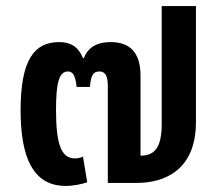

<svg xmlns="http://www.w3.org/2000/svg" viewBox="-20 -604 723 634"><path d="M233 -317H277C280 -354 287 -368 308 -368C325 -368 336 -357 336 -322V0H432C523 0 627 -42 627 -201V-584H514V-195C514 -113 488 -90 444 -90V-354C444 -433 407 -465 345 -465C311 -465 273 -455 257 -412H254C237 -453 210 -465 175 -465C93 -465 48 -406 48 -240C48 -88 87 10 197 10C223 10 250 4 268 -2L254 -87C245 -82 235 -81 227 -81C181 -81 165 -131 165 -242C165 -326 174 -368 204 -368C220 -368 229 -356 233 -317Z"/></svg>

Font: Noto Sans Thai SemCond SemBd
Style: Regular
Weight: 600
Width: 4
Designer: Monotype Design Team
Foundry: Monotype Imaging Inc.
Version: Version 2.002